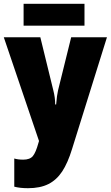

<svg xmlns="http://www.w3.org/2000/svg" viewBox="-20 -749 585 1009"><path d="M192 -553 260 -275Q270 -237 270 -200H275Q279 -249 285 -274L354 -553H542L359 33Q336 108 306.5 152.5Q277 197 234 218.5Q191 240 127 240Q85 240 55 232V84Q74 90 102 90Q137 90 152.5 71.5Q168 53 182 2L185 -8L0 -553ZM424 -614H104V-729H424Z"/></svg>

Font: Noto Sans Display Black Narrow
Style: Regular
Weight: 900
Width: 4
Designer: Monotype Design team
Foundry: Monotype Imaging Inc.
Version: Version 1.000